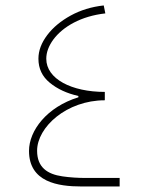

<svg xmlns="http://www.w3.org/2000/svg" viewBox="-20 -675 538 695"><path d="M263.7 -322.8C149.4 -287.6 85 -202.1 85 -128.9C85 -15.6 189.9 0 275.4 0H413.1V-30.8H292C261.7 -30.8 232.9 -32.7 206.1 -36.6C151.4 -44.4 114.3 -69.3 114.3 -129.4C114.3 -214.8 221.2 -312 359.4 -312V-342.3C239.3 -342.3 147.5 -389.2 147.5 -462.4C147.5 -485.4 156.2 -508.8 173.3 -532.2C208 -578.6 273.4 -616.7 361.3 -626.5L355.5 -655.3C311 -650.4 271.5 -638.2 235.8 -618.7C200.2 -599.1 171.9 -575.7 150.9 -547.9C129.9 -520 119.1 -491.7 119.1 -462.4C119.1 -426.8 132.8 -397.9 160.2 -375.5C187.5 -353 222.2 -336.9 263.7 -327.6Z"/></svg>

Font: Estedad Thin
Style: Regular
Weight: 100
Designer: Amin Abedi
Version: Version 7.3